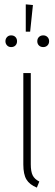

<svg xmlns="http://www.w3.org/2000/svg" viewBox="-20 -855 254 880"><path d="M98.1 -835 130.9 -832 118.2 -710H98.1ZM30.8 -692.9Q43.5 -692.9 50.8 -685.3Q58.1 -677.7 58.1 -666Q58.1 -654.3 50.8 -646.7Q43.5 -639.2 30.8 -639.2Q19.5 -639.2 12.2 -647Q4.9 -654.8 4.9 -666Q4.9 -677.2 12.2 -685.1Q19.5 -692.9 30.8 -692.9ZM178.2 -692.9Q189.9 -692.9 197.5 -685.3Q205.1 -677.7 205.1 -666Q205.1 -654.3 197.5 -646.7Q189.9 -639.2 178.2 -639.2Q166 -639.2 158.4 -646.7Q150.9 -654.3 150.9 -666Q150.9 -677.7 158.4 -685.3Q166 -692.9 178.2 -692.9ZM121.1 -520V-102.1Q121.1 -68.4 129.9 -51Q138.7 -33.7 160.2 -22.9L148.9 4.9Q115.2 -8.8 101.1 -32.5Q86.9 -56.2 86.9 -101.1V-520Z"/></svg>

Font: Fira Sans Compressed UltraLight
Style: Regular
Weight: 200
Width: 1
Designer: Carrois Corporate & Edenspiekermann AG
Foundry: Carrois Corporate GbR & Edenspiekermann AG
Version: Version 4.203;PS 004.203;hotconv 1.0.88;makeotf.lib2.5.64775